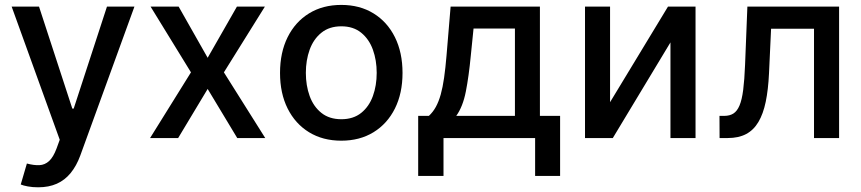

<svg xmlns="http://www.w3.org/2000/svg" viewBox="-20 -573 3573 797"><path d="M138.5 204.5Q114.7 204.5 95.2 200.8Q75.6 197.1 66.1 192.8L91.6 105.8Q120.7 113.6 143.5 112.6Q166.2 111.5 183.8 95.5Q201.3 79.5 214.8 43.3L228 7.1L28.4 -545.5H142L280.2 -122.2H285.9L424 -545.5H538L313.2 72.8Q297.6 115.4 273.4 145.1Q249.3 174.7 215.9 189.6Q182.5 204.5 138.5 204.5Z M721.6 -545.5 842 -333.1 963.4 -545.5H1079.5L909.4 -272.7L1081 0H964.8L842 -203.8L719.5 0H603L772.7 -272.7L605.1 -545.5Z M1396.7 11Q1320 11 1262.8 -24.1Q1205.6 -59.3 1174 -122.5Q1142.4 -185.7 1142.4 -270.2Q1142.4 -355.1 1174 -418.7Q1205.6 -482.2 1262.8 -517.4Q1320 -552.6 1396.7 -552.6Q1473.4 -552.6 1530.5 -517.4Q1587.7 -482.2 1619.3 -418.7Q1650.9 -355.1 1650.9 -270.2Q1650.9 -185.7 1619.3 -122.5Q1587.7 -59.3 1530.5 -24.1Q1473.4 11 1396.7 11ZM1397 -78.1Q1446.7 -78.1 1479.4 -104.4Q1512.1 -130.7 1527.9 -174.4Q1543.7 -218 1543.7 -270.6Q1543.7 -322.8 1527.9 -366.7Q1512.1 -410.5 1479.4 -437.1Q1446.7 -463.8 1397 -463.8Q1346.9 -463.8 1314.1 -437.1Q1281.2 -410.5 1265.4 -366.7Q1249.6 -322.8 1249.6 -270.6Q1249.6 -218 1265.4 -174.4Q1281.2 -130.7 1314.1 -104.4Q1346.9 -78.1 1397 -78.1Z M1715.9 157.3V-92H1760.3Q1777.3 -107.6 1789.2 -129.3Q1801.1 -150.9 1809.5 -180.8Q1817.8 -210.6 1823.5 -250.5Q1829.2 -290.5 1833.5 -342L1850.5 -545.5H2221.2V-92H2305V157.3H2201.3V0H1821V157.3ZM1873.9 -92H2117.5V-454.5H1945.7L1934.3 -342Q1926.1 -256 1913.7 -193Q1901.3 -130 1873.9 -92Z M2512.4 -148.8 2752.8 -545.5H2867.2V0H2763.1V-397L2523.8 0H2408.4V-545.5H2512.4Z M2967 0 2966.6 -92H2986.2Q3008.9 -92 3024.3 -101.7Q3039.8 -111.5 3049.7 -134.9Q3059.7 -158.4 3065 -199.8Q3070.3 -241.1 3072.8 -304L3082.4 -545.5H3463.1V0H3359V-453.8H3180.8L3172.2 -268.5Q3169 -201 3158.6 -150.6Q3148.1 -100.1 3128.2 -66.6Q3108.3 -33 3077.1 -16.5Q3045.8 0 3001.1 0Z"/></svg>

Font: InterMG Medium
Style: Regular
Weight: 500
Designer: Rasmus Andersson
Foundry: rsms
Version: Version 3.019;December 26, 2023;FontCreator 15.0.0.2955 64-b